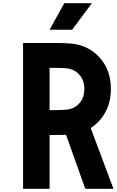

<svg xmlns="http://www.w3.org/2000/svg" viewBox="-20 -1187 733 1207"><path d="M291.7 -1000 384.1 -1166.7H557.3L433.6 -1000ZM291.7 -760.4V-494.8H332Q388 -494.8 413.4 -500Q457 -509.1 483.7 -543.6Q510.4 -578.1 510.4 -627.6Q510.4 -677.1 483.7 -711.6Q457 -746.1 413.4 -755.2Q387.4 -760.4 332 -760.4ZM125 -916.7H330.7Q427.1 -916.7 468.1 -906.9Q560.5 -884.8 618.8 -810.2Q677.1 -735.7 677.1 -627.6Q677.1 -546.2 642.9 -482.7Q608.7 -419.3 550.1 -382.2L693.4 0H516.3L395.2 -339.2Q375.7 -338.5 330.7 -338.5H291.7V0H125Z"/></svg>

Font: Monoid
Style: Bold
Weight: 700
Width: 4
Designer: Andreas Larsen (@larsenwork)
Version: Version 0.61